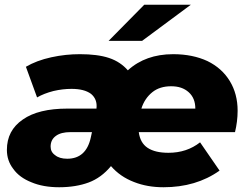

<svg xmlns="http://www.w3.org/2000/svg" viewBox="-20 -779 1038 808"><path d="M980 -313C980 -282 976 -252 969 -223H564C568 -193 580 -171 601 -157C622 -143 651 -136 689 -136C741 -136 785 -151 822 -180L904 -61C838 -14 759 9 668 9C623 9 582 2 544 -13C505 -28 473 -50 447 -80C420 -47 388 -24 353 -11C318 2 276 9 229 9C184 9 145 2 112 -12C79 -25 53 -44 36 -68C18 -91 9 -118 9 -148C9 -203 31 -245 76 -276C120 -307 183 -322 264 -322H386C389 -349 381 -369 363 -384C344 -398 317 -405 281 -405C256 -405 231 -402 205 -396C178 -389 155 -380 136 -369L89 -498C118 -515 154 -529 196 -538C237 -547 277 -551 316 -551C365 -551 406 -546 439 -535C472 -524 498 -506 518 -483C543 -506 572 -523 603 -534C634 -545 669 -551 709 -551C764 -551 812 -541 853 -522C894 -502 925 -474 947 -438C969 -402 980 -360 980 -313ZM700 -416C669 -416 642 -408 621 -391C600 -374 584 -351 575 -322H802C802 -351 793 -374 774 -391C755 -408 731 -416 700 -416ZM263 -111C316 -111 349 -141 362 -200L367 -223H277C250 -223 230 -218 215 -207C200 -196 193 -181 193 -162C193 -147 199 -135 212 -126C224 -116 241 -111 263 -111ZM437 -607 587 -759H783L578 -607Z"/></svg>

Font: My Font
Style: Italic
Weight: 500
Designer: Julieta Ulanovsky
Foundry: Julieta Ulanovsky
Version: ""